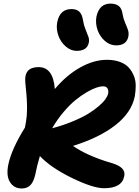

<svg xmlns="http://www.w3.org/2000/svg" viewBox="-20 -1090 783 1079"><path d="M632.8 -835Q598.6 -835 570.1 -859.4Q541.5 -883.8 528.3 -921.4Q515.1 -959 522 -997.1Q538.1 -1069.8 601.1 -1069.8Q629.9 -1069.8 647 -1056.6Q664.1 -1043.5 668.9 -1011.2Q672.9 -985.4 683.1 -962.2Q693.4 -939 699.2 -921.6Q705.1 -904.3 701.2 -883.8Q690.4 -835 632.8 -835ZM411.1 -804.2Q377.9 -804.2 349.4 -828.9Q320.8 -853.5 307.6 -891.4Q294.4 -929.2 301.8 -965.8Q316.4 -1039.1 381.8 -1039.1Q410.2 -1039.1 426 -1024.2Q441.9 -1009.3 446.8 -974.1Q451.2 -946.8 461.4 -922.6Q471.7 -898.4 477.1 -882.6Q482.4 -866.7 479 -850.1Q469.7 -804.2 411.1 -804.2ZM102.1 -30.8Q58.6 -30.8 36.1 -66.7Q13.7 -102.5 26.9 -166Q44.9 -252 120.1 -373Q124 -391.1 126.5 -408.9Q128.9 -426.8 130.4 -440.2Q131.8 -453.6 131.8 -472.7Q131.8 -491.7 131.8 -501.2Q131.8 -510.7 130.4 -532.5Q128.9 -554.2 128.4 -561.5Q127.9 -568.8 125.2 -594.7Q122.6 -620.6 122.1 -627.9Q114.3 -712.9 196.8 -712.9Q278.8 -712.9 288.1 -589.8Q353.5 -667.5 430.4 -710.7Q507.3 -753.9 581.1 -753.9Q622.1 -753.9 653.6 -742.2Q685.1 -730.5 703.1 -710.7Q721.2 -690.9 731.9 -664.6Q742.7 -638.2 742.7 -609.1Q742.7 -580.1 737.8 -549.8Q719.7 -458 629.2 -387.2Q538.6 -316.4 390.1 -270Q470.7 -213.9 606.9 -173.8Q689.5 -150.4 678.2 -100.1Q665.5 -32.2 564.9 -32.2Q502.9 -32.2 384.5 -89.8Q266.1 -147.5 204.1 -212.9Q187 -156.2 178.2 -108.9Q168.9 -68.4 150.9 -49.6Q132.8 -30.8 102.1 -30.8ZM559.1 -605Q544.4 -605 522 -597.7Q499.5 -590.3 468.3 -572.3Q437 -554.2 405 -528.3Q373 -502.4 337.6 -460.9Q302.2 -419.4 272.9 -369.1Q335 -385.7 387.7 -407.5Q440.4 -429.2 475.1 -450.4Q509.8 -471.7 535.2 -493.7Q560.5 -515.6 572.8 -533.2Q585 -550.8 587.9 -564.9Q590.8 -582.5 583.7 -593.8Q576.7 -605 559.1 -605Z"/></svg>

Font: Shantell Sans Bouncy
Style: Bold Italic
Weight: 700
Italic angle: -11.31°
Designer: Stephen Nixon, Anya Danilova, Shantell Martin
Foundry: Arrow Type
Version: Version 1.006;[9816181b4]